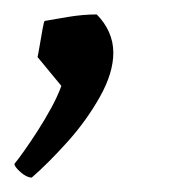

<svg xmlns="http://www.w3.org/2000/svg" viewBox="-39 -122 262 266"><path d="M5 124Q-2 124 -10.5 116.5Q-19 109 -19 105Q-14 99 -5.5 87Q3 75 13 59.5Q23 44 32 27.5Q41 11 46 -3L13 -43Q14 -47 16 -59Q18 -71 20 -82Q22 -93 23 -93Q34 -95 55 -98.5Q76 -102 95 -102Q106 -91 112 -77.5Q118 -64 118 -49Q118 -21 99.5 12Q81 45 54.5 74.5Q28 104 5 124Z"/></svg>

Font: Labrada
Style: Italic
Weight: 400
Italic angle: -7°
Designer: Mercedes Jáuregui
Foundry: Omnibus-Type Team
Version: Version 1.000